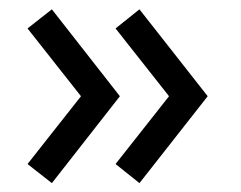

<svg xmlns="http://www.w3.org/2000/svg" viewBox="-20 -434 530 422"><path d="M286.5 -31.5 234 -73.5 351.5 -222.5 234 -371.5 286.5 -413.5 436.5 -222.5ZM94 -31.5 40.5 -73.5 158 -222.5 40.5 -371.5 94 -413.5 243.5 -222.5Z"/></svg>

Font: League Spartan Medium
Style: Regular
Weight: 500
Foundry: The League of Moveable Type
Version: Version 2.002